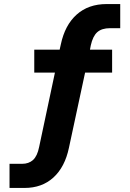

<svg xmlns="http://www.w3.org/2000/svg" viewBox="-20 -736 640 947"><path d="M27 191V72H89Q122 72 143 53Q164 34 173 -11L255 -397L282 -378H149V-491H300L270 -472L280 -517Q300 -612 358 -664Q416 -716 506 -716H573V-597H523Q482 -597 460 -577.5Q438 -558 428 -513L420 -472L400 -491H533V-378H381L404 -398L320 -7Q300 88 243.5 139.5Q187 191 101 191Z"/></svg>

Font: Nunito Sans 12pt ExtraBold
Style: Regular
Weight: 800
Designer: Vernon Adams
Foundry: Vernon Adams
Version: Version 3.101;gftools[0.9.27]